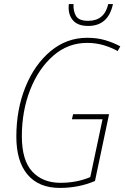

<svg xmlns="http://www.w3.org/2000/svg" viewBox="-20 -910 611 940"><path d="M273 10Q366 10 445 -24L514 -351H338L332 -326H482L422 -43Q356 -15 276 -15Q189 -15 138 -70Q87 -125 87 -243Q87 -367 128 -471Q169 -575 241 -637.5Q313 -700 406 -700Q449 -700 486.5 -689Q524 -678 556 -660L569 -683Q536 -701 496 -713Q456 -725 407 -725Q306 -725 227.5 -659.5Q149 -594 104.5 -484Q60 -374 60 -241Q60 -120 115 -55Q170 10 273 10ZM412 -783Q510 -783 533 -890H510Q491 -808 412 -808Q366 -808 352 -832Q338 -856 340 -890H317Q317 -888 316.5 -883.5Q316 -879 316 -873Q316 -833 339.5 -808Q363 -783 412 -783Z"/></svg>

Font: Noto Sans UI SemiCondensed Thin
Style: Italic
Weight: 250
Width: 4
Italic angle: -12°
Designer: Monotype Design Team
Foundry: Monotype Imaging Inc.
Version: Version 1.901